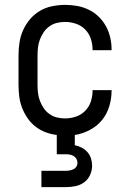

<svg xmlns="http://www.w3.org/2000/svg" viewBox="-20 -548 540 788"><path d="M150 220V153H250Q258 153 266 151.5Q274 150 281.5 146.5Q289 143 293.5 136Q298 129 298 121Q298 112 294 104.5Q290 97 282.5 92.5Q275 88 266.5 86.5Q258 85 250 85H213V6Q189 3 166.5 -5.5Q144 -14 125 -29Q106 -44 92.5 -64Q79 -84 70.5 -106Q62 -128 59 -152Q56 -176 56 -200V-320Q56 -347 60 -373.5Q64 -400 75 -424.5Q86 -449 103.5 -469.5Q121 -490 144 -503.5Q167 -517 194 -522.5Q221 -528 247 -528Q272 -528 297 -523.5Q322 -519 344.5 -508Q367 -497 385 -479.5Q403 -462 415 -440Q427 -418 432.5 -393.5Q438 -369 438 -344V-342H360V-343Q360 -366 353 -388Q346 -410 330 -426.5Q314 -443 292 -450.5Q270 -458 247 -458Q230 -458 213.5 -454Q197 -450 183 -440Q169 -430 159.5 -416Q150 -402 144 -386.5Q138 -371 136 -354Q134 -337 134 -320V-200Q134 -183 136 -166Q138 -149 144 -133.5Q150 -118 159.5 -104Q169 -90 183 -80Q197 -70 213.5 -66Q230 -62 247 -62Q270 -62 292 -69.5Q314 -77 330 -93.5Q346 -110 353 -132Q360 -154 360 -177V-178H438V-176Q438 -144 428.5 -112Q419 -80 398.5 -55Q378 -30 348.5 -14.5Q319 1 287 6V48Q302 51 315.5 58Q329 65 339 76.5Q349 88 353.5 102.5Q358 117 358 132Q358 152 349.5 170.5Q341 189 325 200.5Q309 212 289.5 216Q270 220 250 220Z"/></svg>

Font: Iosevka Algr
Style: Regular
Weight: 400
Monospace: yes
Designer: Belleve Invis
Foundry: Belleve Invis
Version: Version 26.0.2; ttfautohint (v1.8.3)